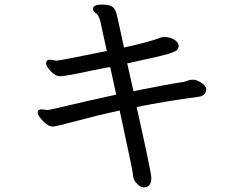

<svg xmlns="http://www.w3.org/2000/svg" viewBox="-20 -746 1040 836"><path d="M605 70Q595 70 583 60Q559 40 559 13Q559 3 501 -265Q408 -245 316 -220Q224 -195 210 -195Q195 -195 180.5 -207Q166 -219 155 -233Q144 -247 144 -257Q144 -270 162 -270L187 -267Q195 -267 274 -286Q353 -305 486 -334L460 -454Q454 -454 390 -441Q265 -414 242 -414Q227 -414 213 -425Q199 -436 190 -449Q181 -462 181 -470Q181 -486 198 -486L225 -482Q241 -482 445 -524L416 -657Q409 -682 394 -691Q385 -697 385 -707Q385 -726 424 -726Q456 -726 469.5 -716.5Q483 -707 489 -680Q495 -653 504.5 -610.5Q514 -568 520 -539Q626 -562 685 -584L693 -585Q722 -585 739.5 -573Q757 -561 758 -547Q758 -536 750.5 -528.5Q743 -521 713 -511.5Q683 -502 534 -470L561 -349Q715 -380 783 -390Q790 -392 799 -395.5Q808 -399 822 -399Q835 -399 854.5 -387Q874 -375 878 -361Q878 -335 856 -327L841 -324Q709 -307 575 -280Q639 7 639 29Q639 70 605 70Z"/></svg>

Font: LXGW WenKai Lite Medium
Style: Regular
Weight: 500
Designer: LXGW / Fontworks Inc.
Foundry: LXGW / Fontworks Inc.
Version: Version 1.511; March 25, 2025